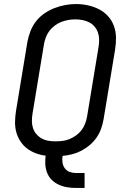

<svg xmlns="http://www.w3.org/2000/svg" viewBox="-20 -766 640 951"><path d="M357 165Q335 165 313 161.5Q291 158 271.5 149Q252 140 237 125.5Q222 111 214 91.5Q206 72 204.5 49.5Q203 27 206 5Q181 2 157 -7Q133 -16 113.5 -31Q94 -46 80.5 -67Q67 -88 60.5 -112Q54 -136 54.5 -162.5Q55 -189 59 -215L116 -560Q121 -586 131 -612Q141 -638 158.5 -660.5Q176 -683 200 -699.5Q224 -716 250 -726Q276 -736 303 -741Q330 -746 357 -746Q387 -746 416 -739.5Q445 -733 470.5 -720Q496 -707 515 -686Q534 -665 544 -638Q554 -611 554.5 -580.5Q555 -550 550 -520L493 -175Q489 -152 481 -129Q473 -106 458.5 -85Q444 -64 424.5 -47.5Q405 -31 383 -19.5Q361 -8 337.5 -2Q314 4 290 6Q287 23 289.5 39Q292 55 301 67.5Q310 80 325 85.5Q340 91 357 91H399V165ZM254 -66Q272 -66 289.5 -68Q307 -70 324 -77Q341 -84 356.5 -95Q372 -106 383.5 -121Q395 -136 401.5 -153Q408 -170 411 -187L468 -532Q471 -551 471 -569Q471 -587 465.5 -603.5Q460 -620 449 -633.5Q438 -647 422.5 -655Q407 -663 389.5 -666.5Q372 -670 353 -670Q335 -670 318 -667Q301 -664 284 -657.5Q267 -651 251.5 -639.5Q236 -628 225 -613.5Q214 -599 207.5 -582Q201 -565 198 -548L141 -203Q138 -185 138 -166.5Q138 -148 143.5 -131.5Q149 -115 160 -102Q171 -89 186 -80.5Q201 -72 218.5 -69Q236 -66 254 -66Z"/></svg>

Font: Iosevka Curly Extended
Style: Italic
Weight: 400
Width: 7
Italic angle: -9°
Monospace: yes
Designer: Belleve Invis
Foundry: Belleve Invis
Version: Version 11.1.0; ttfautohint (v1.8.3)